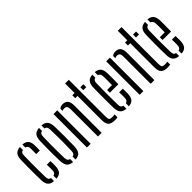

<svg xmlns="http://www.w3.org/2000/svg" viewBox="76 -1598 2434 2434"><g transform="rotate(-45 1292.5 -381.5)"><path d="M47 -115Q45.5 -169 45 -234Q44.5 -299 45 -364Q45.5 -429 47 -484Q50 -544 74.5 -572.8Q99 -601.5 153.5 -606V-552Q132.5 -548.5 123.2 -535Q114 -521.5 113.5 -492.5Q112 -421 111.5 -360.8Q111 -300.5 111.5 -240.2Q112 -180 113.5 -109Q114 -79.5 123.2 -65.8Q132.5 -52 153.5 -48V6Q98.5 1.5 73.8 -27Q49 -55.5 47 -115ZM235.5 -395.5Q237 -420.5 236.8 -447.5Q236.5 -474.5 236.5 -492.5Q236 -521.5 226.5 -534.8Q217 -548 197 -552V-606Q251 -602 275.5 -573.5Q300 -545 301.5 -486Q301.5 -467 301.5 -442.5Q301.5 -418 300.5 -395.5ZM197 6V-48Q217 -52 226.5 -65.8Q236 -79.5 236.5 -109Q236.5 -128 236.8 -152.2Q237 -176.5 235.5 -206H300.5Q301.5 -183.5 301.8 -159Q302 -134.5 301.5 -115Q299 -55.5 274.8 -26.8Q250.5 2 197 6Z M388 -123Q386 -177 385.5 -238Q385 -299 385.5 -360.5Q386 -422 388 -477Q390.5 -541 414.5 -571.2Q438.5 -601.5 495.5 -606V-552Q474 -548 464.5 -533.8Q455 -519.5 454 -490.5Q452 -420 451.2 -360Q450.5 -300 451.2 -240Q452 -180 454 -109Q455 -80.5 464.8 -66.2Q474.5 -52 495.5 -48V6Q438.5 1.5 414.5 -28.8Q390.5 -59 388 -123ZM539.5 6V-48Q561 -52 570.5 -66Q580 -80 581 -109Q583 -180 583.8 -240Q584.5 -300 583.8 -360Q583 -420 581 -490.5Q580 -520 570.5 -534.2Q561 -548.5 539.5 -552V-606Q597 -601.5 620.8 -571Q644.5 -540.5 647.5 -477Q650 -396 650 -300.8Q650 -205.5 647.5 -123Q644.5 -59 620.8 -28.5Q597 2 539.5 6Z M947 0V-492.5Q946.5 -526 934 -540.5Q921.5 -555 895 -555Q876.5 -555 859.5 -546.5V-585.5Q871 -596 884.8 -601.5Q898.5 -607 918.5 -607Q965.5 -607 989.2 -579.5Q1013 -552 1013 -488V0ZM749.5 0V-600H816V0Z M1086.5 -547V-600H1127.5V-770H1194V-108.5Q1194 -72.5 1203.8 -59Q1213.5 -45.5 1251 -45.5Q1265.5 -45.5 1274.2 -46.2Q1283 -47 1294.5 -49V2Q1273.5 7 1250 7Q1180 7 1153.8 -21.5Q1127.5 -50 1127.5 -115V-547ZM1230.5 -547V-600H1284.5V-547Z M1446 -286V-335.5H1534Q1535 -388.5 1535 -430.5Q1535 -472.5 1534 -492.5Q1530.5 -543.5 1495 -552V-606Q1547.5 -601.5 1571.8 -573.2Q1596 -545 1599 -486Q1599.5 -463 1600 -408.5Q1600.5 -354 1598 -286ZM1344.5 -115Q1343 -169 1342.5 -234Q1342 -299 1342.5 -364Q1343 -429 1344.5 -484Q1347.5 -544 1372.2 -572.8Q1397 -601.5 1451 -605.5V-552Q1412 -543.5 1411 -492.5Q1409.5 -421 1409 -361Q1408.5 -301 1409 -240.8Q1409.5 -180.5 1411 -109Q1411.5 -79.5 1420.8 -65.5Q1430 -51.5 1451 -48V6Q1396 1.5 1371.2 -27Q1346.5 -55.5 1344.5 -115ZM1495 6V-48Q1514.5 -52 1523.5 -66Q1532.5 -80 1534 -109Q1534.5 -128 1534.5 -152Q1534.5 -176 1533 -206H1598Q1599 -183.5 1599.2 -159Q1599.5 -134.5 1599 -115Q1596 -55 1572.5 -26.5Q1549 2 1495 6Z M1892 0V-492.5Q1891.5 -526 1879 -540.5Q1866.5 -555 1840 -555Q1821.5 -555 1804.5 -546.5V-585.5Q1816 -596 1829.8 -601.5Q1843.5 -607 1863.5 -607Q1910.5 -607 1934.2 -579.5Q1958 -552 1958 -488V0ZM1694.5 0V-600H1761V0Z M2031.5 -547V-600H2072.5V-770H2139V-108.5Q2139 -72.5 2148.8 -59Q2158.5 -45.5 2196 -45.5Q2210.5 -45.5 2219.2 -46.2Q2228 -47 2239.5 -49V2Q2218.5 7 2195 7Q2125 7 2098.8 -21.5Q2072.5 -50 2072.5 -115V-547ZM2175.5 -547V-600H2229.5V-547Z M2391 -286V-335.5H2479Q2480 -388.5 2480 -430.5Q2480 -472.5 2479 -492.5Q2475.5 -543.5 2440 -552V-606Q2492.5 -601.5 2516.8 -573.2Q2541 -545 2544 -486Q2544.5 -463 2545 -408.5Q2545.5 -354 2543 -286ZM2289.5 -115Q2288 -169 2287.5 -234Q2287 -299 2287.5 -364Q2288 -429 2289.5 -484Q2292.5 -544 2317.2 -572.8Q2342 -601.5 2396 -605.5V-552Q2357 -543.5 2356 -492.5Q2354.5 -421 2354 -361Q2353.5 -301 2354 -240.8Q2354.5 -180.5 2356 -109Q2356.5 -79.5 2365.8 -65.5Q2375 -51.5 2396 -48V6Q2341 1.5 2316.2 -27Q2291.5 -55.5 2289.5 -115ZM2440 6V-48Q2459.5 -52 2468.5 -66Q2477.5 -80 2479 -109Q2479.5 -128 2479.5 -152Q2479.5 -176 2478 -206H2543Q2544 -183.5 2544.2 -159Q2544.5 -134.5 2544 -115Q2541 -55 2517.5 -26.5Q2494 2 2440 6Z"/></g></svg>

Font: Big Shoulders Stencil Display
Style: Regular
Weight: 400
Designer: Patric King
Foundry: XO Type Co
Version: Version 1.000